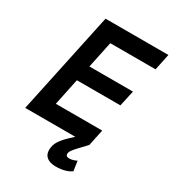

<svg xmlns="http://www.w3.org/2000/svg" viewBox="-218 -828 1045 1161"><g transform="rotate(30 305.0 -247.5)"><path d="M20 0 171 -710H610L586 -596H270L231 -411H535L511 -301H207L168 -114H492L468 0ZM357 215Q317 215 294.5 198Q272 181 272 148Q272 113 291 84Q310 55 344 24L391 -20L468 0L419 52Q399 73 389 87Q379 101 379 114Q379 132 403 132Q416 132 429.5 128Q443 124 454 118L464 186Q449 198 421 206.5Q393 215 357 215Z"/></g></svg>

Font: Geist Mono SemiBold
Style: Italic
Weight: 600
Italic angle: -12°
Monospace: yes
Designer: Basement.studio, Andrés Briganti, Mateo Zaragoza
Foundry: Basement.studio, Vercel, Andrés Briganti, Guido Ferreyra, Mateo Zaragoza
Version: Version 1.500; ttfautohint (v1.8.4.7-5d5b)